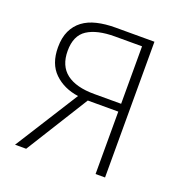

<svg xmlns="http://www.w3.org/2000/svg" viewBox="-120 -767 840 876"><g transform="rotate(20 300.0 -329.5)"><path d="M437 0V-303H289L100 0H46L240 -307Q169 -317 123.5 -361Q78 -405 78 -485Q78 -532 93.5 -565Q109 -598 137 -619Q165 -640 205 -649.5Q245 -659 294 -659H483V0ZM306 -341H437V-620H306Q219 -620 172 -589.5Q125 -559 125 -485Q125 -412 171.5 -376.5Q218 -341 306 -341Z"/></g></svg>

Font: Source Code Pro Light
Style: Regular
Weight: 300
Monospace: yes
Designer: Paul D. Hunt, Teo Tuominen
Foundry: Adobe Systems Incorporated
Version: Version 2.030;PS 1.000;hotconv 16.6.51;makeotf.lib2.5.65220